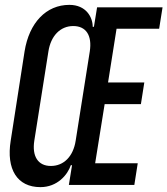

<svg xmlns="http://www.w3.org/2000/svg" viewBox="-20 -760 688 789"><path d="M146 9C216 9 258 -42 271 -81H276L263 0H532L546 -89H371L410 -332H559L573 -421H424L459 -642H634L648 -730H379L366 -650H361C361 -689 334 -740 265 -740C170 -740 100 -667 81 -549L24 -182C5 -64 51 9 146 9ZM189 -78C136 -78 111 -118 121 -182L179 -549C189 -613 228 -653 281 -653C334 -653 359 -614 349 -549L291 -182C281 -117 242 -78 189 -78Z"/></svg>

Font: JetBrains Mono Medium
Style: Italic
Weight: 436
Italic angle: -9°
Monospace: yes
Designer: Philipp Nurullin, Konstantin Bulenkov
Foundry: JetBrains
Version: Version 2.305